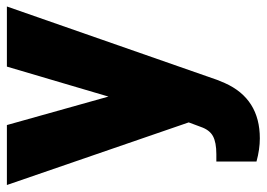

<svg xmlns="http://www.w3.org/2000/svg" viewBox="-132 -438 782 563"><g transform="rotate(-90 259.5 -157.0)"><path d="M257.3 -230.5 345.2 -528.3H521.5L306.2 88.4L296.9 110.8Q251 213.4 134.8 213.4Q102.5 213.4 66.9 203.6V85.9H88.4Q123 85.9 141.4 75.9Q159.7 65.9 168.5 40L181.6 4.9L-2 -528.3H173.8Z"/></g></svg>

Font: TypoPRO Roboto
Style: Regular
Weight: 900
Designer: Google
Version: Version 2.136; 2016